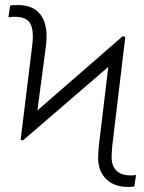

<svg xmlns="http://www.w3.org/2000/svg" viewBox="-20 -737 574 767"><path d="M62.5 -178.7 108.4 -552.7Q111.3 -576.2 111.3 -590.8Q111.3 -632.8 94.7 -651.4Q78.1 -669.9 38.1 -669.9Q27.3 -669.9 13.7 -668L20.5 -714.8Q29.3 -716.8 50.8 -716.8Q105.5 -716.8 134.3 -687.3Q163.1 -657.7 166 -601.6Q166 -574.2 164.1 -557.6L129.4 -295.9L470.7 -592.8L480.5 -588.9L428.7 -156.2Q425.8 -122.6 425.8 -106.4Q428.7 -36.1 503.9 -36.1Q511.7 -36.1 523.4 -38.1L516.6 7.8Q501 9.8 492.2 9.8Q436 9.8 404.8 -21Q373.5 -51.8 372.1 -101.6Q372.1 -134.3 376 -164.1L412.6 -469.7L71.3 -175.8Z"/></svg>

Font: Pretendard Std ExtraLight
Style: Regular
Weight: 200
Designer: Base glyphs from Inter by Rasmus Andersson; Hangeul glyphs from Noto Sans CJK(Source Han Sans) by Jang Soo-young and Kan
Foundry: Kil Hyung-jin
Version: Version 1.309